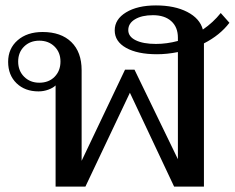

<svg xmlns="http://www.w3.org/2000/svg" viewBox="-20 -688 866 708"><path d="M732 -528V0H622L459 -346L295 0H185V-373Q176 -364 158.5 -357.5Q141 -351 122 -351Q72 -351 41 -381Q10 -411 10 -460Q10 -509 45 -539.5Q80 -570 137 -570Q205 -570 243 -533Q281 -496 281 -429V-95L441 -431H476L636 -101V-496Q596 -488 559 -488Q487 -488 445 -511.5Q403 -535 403 -576Q403 -617 445 -642.5Q487 -668 555 -668Q624 -668 670.5 -644Q717 -620 728 -579Q766 -605 794 -640L826 -604Q791 -558 732 -528ZM636 -537V-549Q636 -588 611.5 -610Q587 -632 544 -632Q503 -632 478 -617Q453 -602 453 -577Q453 -553 480.5 -539.5Q508 -526 555 -526Q595 -526 636 -537ZM203 -461Q203 -495 181 -516.5Q159 -538 125 -538Q91 -538 69 -516.5Q47 -495 47 -461Q47 -427 69 -405Q91 -383 125 -383Q160 -383 181.5 -405Q203 -427 203 -461Z"/></svg>

Font: Fahkwang
Style: Regular
Weight: 400
Version: Version 1.000; ttfautohint (v1.6)